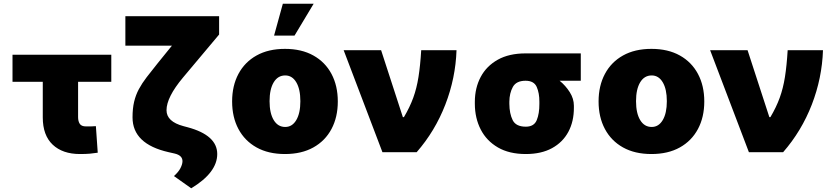

<svg xmlns="http://www.w3.org/2000/svg" viewBox="-20 -814 4472 1027"><path d="M575.3 -521.3V-376.4H397.7V-187.5Q397.7 -165.1 406.8 -151.5Q415.8 -137.8 440.3 -137.8Q459.5 -137.8 468.8 -138Q478 -138.1 492.9 -139.2L502.8 2.8Q481.5 6 460.6 8Q439.6 9.9 407.7 9.9Q315 9.9 261.9 -40.1Q208.8 -90.2 208.8 -186.1V-376.4H46.9V-521.3Z M650.6 -727.3H1152V-629.3L958.8 -399.1Q870.7 -293.7 870.7 -224.4Q870.7 -163.4 961.6 -139.2L983 -133.5Q1142 -90.9 1142 9.9Q1142 109 1002.8 193.2L910.5 127.8Q934.7 105.8 944.8 86.3Q954.9 66.8 956 51.1Q958.1 17.4 913.4 7.1L882.1 0Q688.9 -43.7 688.9 -186.1Q688.9 -233.7 697.4 -269.7Q706 -305.8 722.8 -337.2Q739.7 -368.6 764.6 -401.1Q789.4 -433.6 822.4 -474.4L899.5 -569.6H650.6Z M1504.3 9.9Q1415.5 9.9 1352.3 -25.4Q1289.1 -60.7 1255.3 -124.1Q1221.6 -187.5 1221.6 -271.3Q1221.6 -355.1 1255.3 -418.5Q1289.1 -481.9 1352.3 -517.2Q1415.5 -552.6 1504.3 -552.6Q1593 -552.6 1656.2 -517.2Q1719.5 -481.9 1753.2 -418.5Q1786.9 -355.1 1786.9 -271.3Q1786.9 -187.5 1753.2 -124.1Q1719.5 -60.7 1656.2 -25.4Q1593 9.9 1504.3 9.9ZM1505.7 -134.9Q1543 -134.9 1564.8 -171.7Q1586.6 -208.5 1586.6 -272.7Q1586.6 -337 1564.8 -373.8Q1543 -410.5 1505.7 -410.5Q1466.3 -410.5 1444.1 -373.8Q1421.9 -337 1421.9 -272.7Q1421.9 -208.5 1444.1 -171.7Q1466.3 -134.9 1505.7 -134.9ZM1446 -623.6 1492.9 -794H1657.7L1555.4 -623.6Z M2025.6 0 1818.2 -545.5H2018.5L2134.9 -187.5H2140.6Q2172.2 -240.8 2190.5 -291.2Q2208.8 -341.6 2218.4 -402Q2228 -462.4 2233 -545.5H2421.9Q2416.9 -396 2362 -254.4Q2307.2 -112.9 2208.8 0Z M2519.9 -258.5V-269.9Q2520.2 -343.8 2551.1 -402.2Q2582 -460.6 2642.4 -494.5Q2702.8 -528.4 2791.2 -528.4H3086.6V-382.1H2973.4Q3005.3 -356.2 3027.5 -321.2Q3049.7 -286.2 3049.7 -248.6V-238.6Q3050.1 -164.8 3020.1 -108.8Q2990.1 -52.9 2932.7 -21.5Q2875.4 9.9 2792.6 9.9Q2704.2 9.9 2643.5 -25.2Q2582.7 -60.4 2551.5 -121.1Q2520.2 -181.8 2519.9 -258.5ZM2704.5 -269.9V-258.5Q2704.9 -206.3 2722.3 -171.3Q2739.7 -136.4 2792.6 -136.4Q2836.6 -136.4 2851 -171.3Q2865.4 -206.3 2865.1 -258.5V-269.9Q2865.4 -315.7 2850.9 -348.9Q2836.3 -382.1 2791.2 -382.1Q2741.5 -382.1 2723.2 -348.9Q2704.9 -315.7 2704.5 -269.9Z M3464.5 9.9Q3375.7 9.9 3312.5 -25.4Q3249.3 -60.7 3215.6 -124.1Q3181.8 -187.5 3181.8 -271.3Q3181.8 -355.1 3215.6 -418.5Q3249.3 -481.9 3312.5 -517.2Q3375.7 -552.6 3464.5 -552.6Q3553.3 -552.6 3616.5 -517.2Q3679.7 -481.9 3713.4 -418.5Q3747.2 -355.1 3747.2 -271.3Q3747.2 -187.5 3713.4 -124.1Q3679.7 -60.7 3616.5 -25.4Q3553.3 9.9 3464.5 9.9ZM3465.9 -134.9Q3503.2 -134.9 3525 -171.7Q3546.9 -208.5 3546.9 -272.7Q3546.9 -337 3525 -373.8Q3503.2 -410.5 3465.9 -410.5Q3426.5 -410.5 3404.3 -373.8Q3382.1 -337 3382.1 -272.7Q3382.1 -208.5 3404.3 -171.7Q3426.5 -134.9 3465.9 -134.9Z M3985.8 0 3778.4 -545.5H3978.7L4095.2 -187.5H4100.9Q4132.5 -240.8 4150.7 -291.2Q4169 -341.6 4178.6 -402Q4188.2 -462.4 4193.2 -545.5H4382.1Q4377.1 -396 4322.3 -254.4Q4267.4 -112.9 4169 0Z"/></svg>

Font: Inter UI Black
Style: Regular
Weight: 900
Designer: Rasmus Andersson
Foundry: rsms
Version: 3.2;8d6f07862